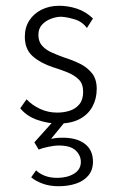

<svg xmlns="http://www.w3.org/2000/svg" viewBox="-20 -420 408 665"><path d="M181 8Q147 8 110 -4.5Q73 -17 50 -45L72 -76Q92 -55 119.5 -42.5Q147 -30 178 -30Q201 -30 221.5 -36.5Q242 -43 255 -59Q268 -75 268 -102Q268 -130 252.5 -145Q237 -160 213.5 -169.5Q190 -179 164 -187Q121 -201 93.5 -225Q66 -249 66 -293Q66 -325 81.5 -349Q97 -373 124 -386.5Q151 -400 185 -400Q216 -400 246.5 -390Q277 -380 302 -356L281 -323Q265 -345 238.5 -353Q212 -361 192 -362Q175 -362 156.5 -355Q138 -348 125.5 -334.5Q113 -321 113 -299Q113 -276 126 -261.5Q139 -247 159.5 -238Q180 -229 202 -221Q231 -212 256.5 -199.5Q282 -187 298.5 -166.5Q315 -146 315 -112Q315 -78 300 -50.5Q285 -23 255.5 -7.5Q226 8 181 8ZM105 170Q116 181 134.5 188.5Q153 196 178 196Q213 196 236.5 181.5Q260 167 260 141Q260 118 242 101Q224 84 184 84Q168 84 147 88.5Q126 93 114 98L99 73L169 -5L205 2L138 84L121 73Q132 66 153 61.5Q174 57 193 57Q244 56 273 77.5Q302 99 302 140Q302 169 286 188Q270 207 243 216Q216 225 183 225Q152 225 127.5 216Q103 207 88 194Z"/></svg>

Font: Josefin Sans Thin Light
Style: Regular
Weight: 300
Version: Version 2.000